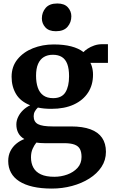

<svg xmlns="http://www.w3.org/2000/svg" viewBox="-20 -829 664 1119"><path d="M282 270Q219.5 270 172.1 259.2Q124.7 248.4 92.6 227.8Q60.5 207.3 44.2 177.4Q27.9 147.6 27.9 109.1Q27.9 77 40.6 51.7Q53.3 26.5 74.8 8.7Q96.3 -9.1 122 -18.6Q98 -32.4 86.7 -53.9Q75.3 -75.5 75.3 -103.4Q75.3 -126 85.7 -147.5Q96 -169.1 114.2 -186.8Q132.4 -204.5 155.9 -215.5Q99.2 -237.8 73.4 -281.2Q47.6 -324.6 47.6 -381.5Q47.6 -441.1 81.8 -483.3Q116 -525.5 171.9 -547.8Q227.9 -570 293 -570Q351.7 -570 394.9 -558.7Q438.1 -547.5 466.6 -525.4Q474.3 -534.4 490.7 -545.2Q507.1 -556.1 529.1 -563.8Q551.1 -571.4 575.2 -571.4H609.1V-462.7H506.9Q511.9 -453.5 515.1 -442.6Q518.4 -431.8 520.2 -419.9Q522.1 -408 522.1 -394.7Q522.5 -334.5 493.3 -289.5Q464.1 -244.5 409.8 -219.6Q355.5 -194.7 279.8 -194.7Q258 -194.7 238.2 -196.5Q218.4 -198.4 200.9 -202.2Q189.4 -191.5 182.8 -179.1Q176.2 -166.8 176.2 -151.8Q176.2 -118.9 201.4 -105.5Q226.5 -92.1 286.9 -92.1H394Q462 -92.1 507.2 -75.4Q552.3 -58.8 574.8 -25.9Q597.4 7 597.4 55.8Q597.4 104.4 571.5 143.8Q545.5 183.2 500.8 211.4Q456.1 239.7 399.6 254.8Q343.1 270 282 270ZM296.7 201.3Q335.6 201.3 371.8 188.3Q408 175.3 431.6 149.7Q455.2 124 455.2 85.7Q455.2 58 446.2 40.3Q437.2 22.6 414.9 14Q392.6 5.4 352.3 5.4H238.5Q226.1 5.4 214.3 4.5Q202.5 3.7 191.9 2Q179.5 17.1 170 38.5Q160.6 59.8 160.6 88.1Q160.6 122.6 174.6 148Q188.5 173.4 218.4 187.3Q248.3 201.3 296.7 201.3ZM289.8 -257Q340.1 -257 361.3 -291.2Q382.5 -325.4 382.5 -384.4Q382.5 -428.3 372.1 -456Q361.7 -483.6 340.7 -496.7Q319.7 -509.8 288.1 -509.8Q257.4 -509.8 235.5 -496.6Q213.7 -483.4 201.9 -456.5Q190.1 -429.6 190.1 -387.8Q190.1 -348 200.3 -318.4Q210.5 -288.9 232.4 -273Q254.4 -257 289.8 -257ZM305.2 -647Q264.7 -647 244.3 -669.6Q224 -692.3 224 -721.5Q224 -756.8 246.1 -782.8Q268.2 -808.7 313.6 -808.7H314.6Q355.5 -808.7 375.7 -786Q395.8 -763.4 395.8 -734.2Q395.8 -698.8 373.7 -672.9Q351.6 -647 306.2 -647Z"/></svg>

Font: Merriweather 7pt Light
Style: Regular
Weight: 300
Designer: Eben Sorkin
Foundry: Eben Sorkin
Version: Version 2.200;gftools[0.9.31]